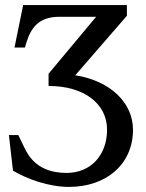

<svg xmlns="http://www.w3.org/2000/svg" viewBox="-20 -720 576 755"><path d="M171 -430V-382C311 -382 401 -312 401 -210C401 -110 337 -40 242 -40C183 -40 120 -58 84 -124C72 -146 63 -167 52 -189H15L31 -49C86 -16 172 15 251 15C399 15 503 -75 503 -210C503 -315 415 -402 276 -424L479 -658V-700H71L37 -533H78L83 -550C101 -611 133 -654 213 -654H358Z"/></svg>

Font: LT Superior Serif Medium
Style: Regular
Weight: 500
Designer: Daniel Lyons
Foundry: LyonsType
Version: Version 2.120;FEAKit 1.0